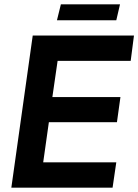

<svg xmlns="http://www.w3.org/2000/svg" viewBox="-20 -860 634 880"><path d="M32 0 130 -697H594L579 -581H244L220 -415H532L516 -300H204L178 -116H513L496 0ZM241 -767 259 -840H530L513 -767Z"/></svg>

Font: Hanken Grotesk
Style: Bold Italic
Weight: 700
Italic angle: -8°
Designer: Alfredo Marco Pradil
Foundry: Hanken Design Co.
Version: Version 3.013